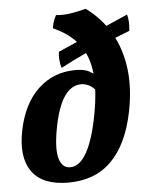

<svg xmlns="http://www.w3.org/2000/svg" viewBox="-52 -759 622 810"><g transform="rotate(-5 259.0 -354.0)"><path d="M205.1 8Q95.9 8 51.4 -54.6Q6.9 -117.3 30.5 -230.5Q53.5 -342 118.6 -402.2Q183.7 -462.3 274.3 -462.3Q308 -462.3 325.7 -454.8Q343.3 -447.3 356.3 -434.9L356.3 -368.6Q340.6 -387 324.5 -393.9Q308.4 -400.7 294.7 -400.7Q252 -400.7 222.5 -357.1Q193 -313.5 176 -223.4Q160.1 -137.1 172.3 -96.4Q184.6 -55.7 218.2 -55.7Q258.8 -55.7 289.1 -110.4Q319.3 -165.2 338.3 -266.6Q357.8 -369.1 350.3 -441.8Q342.9 -514.6 305.4 -564.5Q267.8 -614.4 196.7 -646.2Q197.7 -658.9 202.5 -673.7Q207.3 -688.4 214.4 -700.6Q245.2 -697 279.9 -702.9Q314.6 -708.9 341.3 -716Q406.2 -668.9 445.1 -601.6Q483.9 -534.4 494.7 -450.3Q505.4 -366.1 485.4 -267.2Q458.3 -132.4 388.6 -62.2Q318.9 8 205.1 8ZM218.8 -476.5Q213.2 -491.1 211.7 -512Q210.2 -533 213.8 -545.7L513.1 -676.7Q517.6 -661.6 518.1 -643.3Q518.6 -625.1 516.6 -607.4Q468.2 -588.7 418 -568.6Q367.8 -548.6 317.9 -525.9Q268 -503.3 218.8 -476.5Z"/></g></svg>

Font: Vollkorn
Style: Italic
Weight: 400
Italic angle: -11°
Designer: Friedrich Althausen
Foundry: Friedrich Althausen
Version: Version 5.001